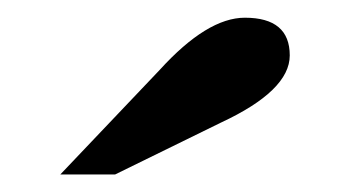

<svg xmlns="http://www.w3.org/2000/svg" viewBox="-20 -739 399 219"><path d="M111.3 -540H48.8L162.1 -659.2Q216.3 -718.8 259.3 -718.8Q310.5 -718.8 310.5 -675.8Q310.5 -635.7 231.9 -599.1Z"/></svg>

Font: Munson
Style: Bold
Weight: 700
Designer: Paul James MIller
Foundry: High-Logic / Made with FontCreator
Version: Version 2.10;May 5, 2019;FontCreator 11.5.0.2430 64-bit